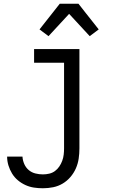

<svg xmlns="http://www.w3.org/2000/svg" viewBox="-20 -782 640 1025"><path d="M209 223Q185 223 161.5 219.5Q138 216 116 206Q94 196 75.5 180.5Q57 165 44.5 144.5Q32 124 25 101Q18 78 18 54H100Q101 74 109.5 93.5Q118 113 133.5 126Q149 139 169 144Q189 149 209 149Q226 149 243 145Q260 141 273.5 131Q287 121 296.5 107Q306 93 312 77Q318 61 320 44Q322 27 322 10V-447H162V-520H404V10Q404 38 400 65Q396 92 385 117Q374 142 356 163Q338 184 314.5 198Q291 212 264 217.5Q237 223 209 223ZM239 -589 191 -625 299 -762H399L435 -716L507 -625L459 -589L349 -708Z"/></svg>

Font: Nova Nerd Font
Style: Regular
Weight: 400
Designer: Belleve Invis
Foundry: Belleve Invis
Version: Version 24.1.4; ttfautohint (v1.8.4);Nerd Fonts 3.1.1